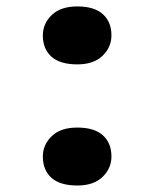

<svg xmlns="http://www.w3.org/2000/svg" viewBox="-20 -561 476 592"><path d="M218.4 11Q165.3 11 138.7 -12.7Q112.1 -36.5 112.1 -78.4Q112.1 -114.7 139.5 -141.2Q166.9 -167.7 218.4 -167.7Q270.4 -167.7 297 -144Q323.6 -120.2 323.6 -78.4Q323.6 -42 296.2 -15.5Q268.8 11 218.4 11ZM218.4 -362.5Q165.3 -362.5 138.7 -386.2Q112.1 -409.9 112.1 -451.8Q112.1 -488.1 139.5 -514.6Q166.9 -541.2 218.4 -541.2Q270.4 -541.2 297 -517.4Q323.6 -493.7 323.6 -451.8Q323.6 -415.5 296.2 -389Q268.8 -362.5 218.4 -362.5Z"/></svg>

Font: Lexend Giga
Style: Regular
Weight: 400
Designer: Bonnie Shaver-Troup, Thomas Jockin
Foundry: Lexend
Version: Version 1.007